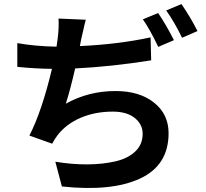

<svg xmlns="http://www.w3.org/2000/svg" viewBox="-20 -864 1017 947"><path d="M403.3 -766.6Q397.5 -747.1 390.1 -712.4Q382.8 -677.7 379.9 -668L374 -636.7Q564.5 -645.5 722.7 -679.7L725.6 -566.4Q529.3 -535.2 350.6 -526.4Q328.1 -426.8 304.7 -352.5Q416 -415 549.8 -415Q668 -415 739.7 -357.9Q811.5 -300.8 811.5 -207Q811.5 -48.8 670.9 16.6Q530.3 82 285.2 55.7L252.9 -66.4Q335.9 -52.7 411.1 -53.2Q486.3 -53.7 548.3 -67.9Q610.4 -82 647 -116.7Q683.6 -151.4 683.6 -204.1Q683.6 -251 644.5 -282.2Q605.5 -313.5 536.1 -313.5Q450.2 -313.5 379.4 -283.7Q308.6 -253.9 264.6 -198.2Q251 -180.7 237.3 -155.3L125 -195.3Q186.5 -315.4 236.3 -524.4Q151.4 -525.4 65.4 -534.2V-651.4Q153.3 -635.7 258.8 -633.8L264.6 -674.8Q271.5 -729.5 268.6 -772.5ZM684.6 -768.6 759.8 -799.8Q795.9 -748 837.9 -666L760.7 -632.8Q716.8 -723.6 684.6 -768.6ZM799.8 -812.5 875 -843.8Q918.9 -780.3 954.1 -710.9L877.9 -677.7Q841.8 -752.9 799.8 -812.5Z"/></svg>

Font: Min Sans Bold
Style: Regular
Weight: 700
Designer: Jinseong-Kim, NotoSansCJK, Nunito
Foundry: Jinseong-Kim
Version: Version 1.400;Glyphs 3.1.2 (3151)